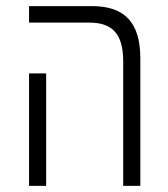

<svg xmlns="http://www.w3.org/2000/svg" viewBox="-20 -608 549 628"><path d="M383 0H439V-417C439 -534 388 -588 281 -588H75V-534H272C345 -534 383 -500 383 -407ZM75 0H131V-368H75Z"/></svg>

Font: Noto Sans Hebrew Condensed Light
Style: Regular
Weight: 300
Width: 3
Designer: Monotype Design Team
Foundry: Monotype Imaging Inc.
Version: Version 2.004